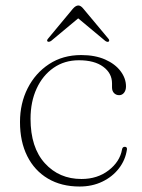

<svg xmlns="http://www.w3.org/2000/svg" viewBox="-20 -671 519 701"><path d="M440 -355.5Q440 -341.5 433 -332.5Q426 -323.5 415 -323.5Q404 -323.5 396.5 -331Q389 -338.5 389 -352V-366.5Q389 -403.5 357 -427.2Q325 -451 268 -451Q215.5 -451 175.8 -423.5Q136 -396 113.8 -347.8Q91.5 -299.5 91.5 -237.5Q91.5 -132.5 143.8 -75Q196 -17.5 277.5 -17.5Q335.5 -17.5 376.5 -49Q417.5 -80.5 425.5 -125Q427 -135 435.5 -135Q444.5 -135 443.5 -125.5Q438 -87 414.2 -56.2Q390.5 -25.5 353.5 -7.8Q316.5 10 270.5 10Q204 10 155 -19Q106 -48 79.5 -101Q53 -154 53 -225.5Q53 -293.5 81 -348.8Q109 -404 159.2 -437Q209.5 -470 276.5 -470Q327 -470 363.8 -453.8Q400.5 -437.5 420.2 -411.2Q440 -385 440 -355.5ZM166.5 -521.5Q159 -517 154.5 -519Q149 -522.5 155.5 -530L246 -639Q256.5 -651 266 -651Q275 -651 284.5 -639L375.5 -530Q381.5 -523 376.5 -519Q372 -516.5 364.5 -521.5L265.5 -604Z"/></svg>

Font: Fraunces 9pt S000 Thin
Style: Regular
Weight: 100
Version: Version 1.000; ttfautohint (v1.8.3)